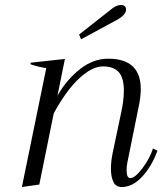

<svg xmlns="http://www.w3.org/2000/svg" viewBox="-20 -742 654 772"><path d="M306 -584 298 -603 425 -703Q447 -722 467 -722Q476 -722 481.5 -717Q487 -712 487 -704Q487 -683 452 -663ZM613 -136Q590 -73 551.5 -31.5Q513 10 469 10Q446 10 436 -10.5Q426 -31 426 -63Q426 -94 433 -127L468 -293Q478 -340 478 -378Q478 -429 457.5 -452Q437 -475 394 -475Q350 -475 298 -426.5Q246 -378 196 -286L138 0L68 10L166 -468Q128 -474 102 -484L104 -490L241 -505L211 -357Q248 -422 301.5 -464Q355 -506 415 -506Q546 -506 546 -384Q546 -358 540 -325L492 -88Q489 -73 489 -57Q489 -26 504 -26Q523 -26 553 -66Q583 -106 595 -145Z"/></svg>

Font: Trirong Light
Style: Italic
Weight: 300
Italic angle: -12°
Designer: Katatrad Team
Foundry: CadsonDemak
Version: Version 1.001